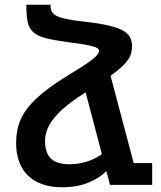

<svg xmlns="http://www.w3.org/2000/svg" viewBox="-20 -780 681 810"><path d="M193 -760Q193 -743 198.5 -731.5Q204 -720 219.5 -712.5Q235 -705 264.5 -699Q294 -693 341 -688Q403 -681 441.5 -671.5Q480 -662 500.5 -650Q521 -638 529 -622Q537 -606 537 -587Q537 -566 531 -548.5Q525 -531 505.5 -510Q486 -489 445.5 -460Q405 -431 336 -387Q279 -351 242.5 -318Q206 -285 188 -252.5Q170 -220 170 -186Q170 -135 195 -111Q220 -87 274 -87Q319 -87 361.5 -103.5Q404 -120 430 -147V-57H427Q403 -31 355 -10.5Q307 10 242 10Q183 10 139 -11Q95 -32 71.5 -74.5Q48 -117 48 -178Q48 -232 67.5 -276.5Q87 -321 134.5 -365.5Q182 -410 265 -461Q322 -495 350.5 -515Q379 -535 388.5 -546.5Q398 -558 398 -566Q398 -572 389.5 -577.5Q381 -583 353 -589Q325 -595 268 -602Q208 -610 173 -619Q138 -628 120 -644.5Q102 -661 96.5 -688.5Q91 -716 91 -760ZM319 -475 434 -507 560 -32 444 0ZM445 0 533 -92H622V0Z"/></svg>

Font: Noto Sans Armenian SemiBold
Style: Regular
Weight: 600
Designer: Monotype Design Team
Foundry: Monotype Imaging Inc.
Version: Version 2.007